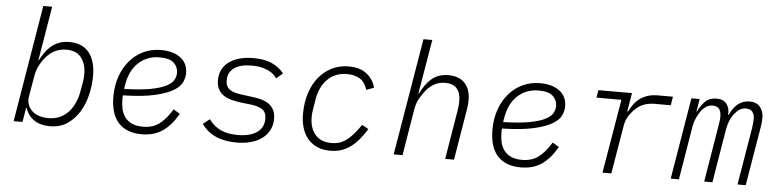

<svg xmlns="http://www.w3.org/2000/svg" viewBox="-45 -969 4891 1211"><g transform="rotate(5 2400.0 -364.0)"><path d="M187 -740H243L186 -397H189Q204 -426 221.5 -450Q239 -474 261 -491.5Q283 -509 310.5 -518.5Q338 -528 372 -528Q453 -528 495.5 -475.5Q538 -423 538 -329Q538 -268 523.5 -207Q509 -146 479 -97.5Q449 -49 403.5 -18.5Q358 12 295 12Q233 12 193.5 -15Q154 -42 138 -90H135L120 0H64ZM281 -38Q320 -38 351.5 -52Q383 -66 406 -90.5Q429 -115 444.5 -149Q460 -183 467 -223L478 -286Q480 -300 481 -311.5Q482 -323 482 -334Q482 -397 451.5 -437.5Q421 -478 356 -478Q324 -478 294 -466Q264 -454 238 -428Q215 -404 195.5 -370.5Q176 -337 169 -295L147 -166Q142 -140 149 -116.5Q156 -93 173 -75.5Q190 -58 217.5 -48Q245 -38 281 -38Z M875 12Q779 12 728 -43.5Q677 -99 677 -210Q677 -278 697 -336Q717 -394 753.5 -437Q790 -480 840.5 -504Q891 -528 952 -528Q1028 -528 1074.5 -493.5Q1121 -459 1121 -395Q1121 -369 1108.5 -340Q1096 -311 1056 -286Q1016 -261 939.5 -243Q863 -225 736 -222Q735 -214 735 -207Q735 -200 735 -198Q735 -165 741.5 -136Q748 -107 764.5 -84.5Q781 -62 809 -49Q837 -36 880 -36Q940 -36 982 -67Q1024 -98 1063 -162L1104 -137Q1061 -62 1007 -25Q953 12 875 12ZM946 -481Q867 -481 812 -429.5Q757 -378 743 -281L740 -263Q844 -266 907.5 -278Q971 -290 1006 -308.5Q1041 -327 1052.5 -349Q1064 -371 1064 -393Q1064 -430 1037 -455.5Q1010 -481 946 -481Z M1475 12Q1323 12 1254 -87L1296 -120Q1327 -77 1371 -56.5Q1415 -36 1479 -36Q1555 -36 1599.5 -66Q1644 -96 1644 -153Q1644 -195 1618 -212Q1592 -229 1549 -234L1473 -243Q1444 -247 1417 -254.5Q1390 -262 1369.5 -276.5Q1349 -291 1337 -313.5Q1325 -336 1325 -370Q1325 -410 1341.5 -440Q1358 -470 1387 -489.5Q1416 -509 1454 -518.5Q1492 -528 1536 -528Q1609 -528 1656 -505.5Q1703 -483 1730 -448L1690 -413Q1682 -425 1669 -437Q1656 -449 1636.5 -458.5Q1617 -468 1591 -474Q1565 -480 1530 -480Q1458 -480 1419 -452.5Q1380 -425 1380 -374Q1380 -353 1387 -338.5Q1394 -324 1407 -315Q1420 -306 1438 -301Q1456 -296 1477 -293L1552 -283Q1579 -280 1605.5 -273Q1632 -266 1652.5 -252.5Q1673 -239 1686 -216Q1699 -193 1699 -158Q1699 -117 1682.5 -85.5Q1666 -54 1636 -32Q1606 -10 1565 1Q1524 12 1475 12Z M2068 12Q2021 12 1985.5 -4Q1950 -20 1926 -48.5Q1902 -77 1890 -116.5Q1878 -156 1878 -204Q1878 -279 1898 -339Q1918 -399 1953.5 -441Q1989 -483 2036.5 -505.5Q2084 -528 2139 -528Q2213 -528 2255 -493.5Q2297 -459 2310 -408L2262 -390Q2248 -438 2215.5 -458.5Q2183 -479 2133 -479Q2059 -479 2010.5 -431.5Q1962 -384 1948 -297L1939 -241Q1936 -224 1935 -213.5Q1934 -203 1934 -191Q1934 -119 1970 -78Q2006 -37 2074 -37Q2097 -37 2118.5 -43Q2140 -49 2162 -64Q2184 -79 2207 -104.5Q2230 -130 2256 -168L2297 -145Q2274 -108 2250 -79Q2226 -50 2198.5 -29.5Q2171 -9 2139 1.5Q2107 12 2068 12Z M2594 -740H2650L2592 -397H2596Q2625 -458 2666.5 -493Q2708 -528 2772 -528Q2838 -528 2874.5 -489.5Q2911 -451 2911 -382Q2911 -368 2909.5 -351.5Q2908 -335 2905 -319L2852 0H2796L2848 -313Q2851 -330 2852 -345Q2853 -360 2853 -371Q2853 -423 2828.5 -450.5Q2804 -478 2755 -478Q2686 -478 2636 -419Q2621 -401 2602 -370.5Q2583 -340 2575 -296L2526 0H2470Z M3275 12Q3179 12 3128 -43.5Q3077 -99 3077 -210Q3077 -278 3097 -336Q3117 -394 3153.5 -437Q3190 -480 3240.5 -504Q3291 -528 3352 -528Q3428 -528 3474.5 -493.5Q3521 -459 3521 -395Q3521 -369 3508.5 -340Q3496 -311 3456 -286Q3416 -261 3339.5 -243Q3263 -225 3136 -222Q3135 -214 3135 -207Q3135 -200 3135 -198Q3135 -165 3141.5 -136Q3148 -107 3164.5 -84.5Q3181 -62 3209 -49Q3237 -36 3280 -36Q3340 -36 3382 -67Q3424 -98 3463 -162L3504 -137Q3461 -62 3407 -25Q3353 12 3275 12ZM3346 -481Q3267 -481 3212 -429.5Q3157 -378 3143 -281L3140 -263Q3244 -266 3307.5 -278Q3371 -290 3406 -308.5Q3441 -327 3452.5 -349Q3464 -371 3464 -393Q3464 -430 3437 -455.5Q3410 -481 3346 -481Z M3792 0 3871 -468H3713L3721 -516H3934L3914 -398H3919Q3932 -425 3948.5 -446.5Q3965 -468 3986.5 -483.5Q4008 -499 4035.5 -507.5Q4063 -516 4099 -516H4193L4184 -461H4084Q4008 -461 3963 -417Q3946 -403 3926 -374.5Q3906 -346 3899 -304L3848 0Z M4224 0 4310 -516H4362L4349 -436H4352Q4370 -475 4397 -501.5Q4424 -528 4469 -528Q4512 -528 4532.5 -501.5Q4553 -475 4550 -431H4553Q4572 -476 4603 -502Q4634 -528 4679 -528Q4721 -528 4744 -501.5Q4767 -475 4767 -430Q4767 -418 4765.5 -402Q4764 -386 4761 -371L4699 0H4647L4707 -359Q4709 -375 4711 -391Q4713 -407 4713 -419Q4713 -448 4700 -465Q4687 -482 4659 -482Q4636 -482 4619 -471Q4602 -460 4586 -440Q4570 -420 4560 -395Q4550 -370 4545 -344L4488 0H4436L4495 -356Q4498 -373 4500 -388Q4502 -403 4502 -416Q4502 -482 4449 -482Q4425 -482 4407 -470.5Q4389 -459 4375 -440Q4361 -420 4349.5 -395.5Q4338 -371 4333 -344L4276 0Z"/></g></svg>

Font: IBM Plex Mono Light
Style: Italic
Weight: 300
Italic angle: -9°
Monospace: yes
Designer: Mike Abbink, Paul van der Laan, Pieter van Rosmalen
Foundry: Bold Monday
Version: Version 2.3